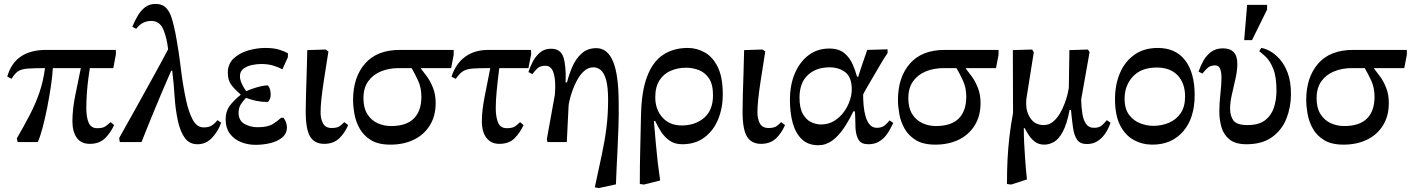

<svg xmlns="http://www.w3.org/2000/svg" viewBox="-20 -726 7208 981"><path d="M439 9Q394 9 372 -22.5Q350 -54 350 -106Q350 -167 364.5 -238.5Q379 -310 393 -378H250Q248 -339 240 -285Q232 -231 221 -175.5Q210 -120 197.5 -73Q185 -26 173 0H70L66 -19Q105 -86 134 -142.5Q163 -199 182 -255Q201 -311 210 -378Q152 -378 120.5 -375.5Q89 -373 72 -361.5Q55 -350 39 -323L17 -335Q37 -404 87 -437.5Q137 -471 215 -471H572V-448L559 -378H439Q436 -360 431.5 -326Q427 -292 424 -252Q421 -212 421 -175Q421 -127 433 -99Q445 -71 477 -71Q506 -71 519.5 -81Q533 -91 545 -102L563 -87Q545 -47 516 -19Q487 9 439 9Z M989 11Q948 11 924.5 -21Q901 -53 889 -108Q876 -169 872 -234Q868 -299 860 -365H855Q849 -351 835 -319.5Q821 -288 803.5 -246Q786 -204 767 -158.5Q748 -113 731.5 -71.5Q715 -30 703 0H592L589 -21Q628 -90 671.5 -168.5Q715 -247 758.5 -325.5Q802 -404 839 -474Q832 -536 813.5 -577.5Q795 -619 753 -619Q706 -619 676 -579L656 -589Q668 -619 684 -646Q700 -673 722 -689.5Q744 -706 775 -706Q810 -706 829 -685.5Q848 -665 858 -631.5Q868 -598 876 -558Q893 -468 903.5 -380Q914 -292 931 -213Q944 -153 965 -114Q986 -75 1021 -75Q1046 -75 1061.5 -84.5Q1077 -94 1091 -112L1110 -99Q1095 -56 1064 -22.5Q1033 11 989 11Z M1286 14Q1246 14 1211 0Q1176 -14 1154.5 -43Q1133 -72 1133 -117Q1133 -157 1153 -184.5Q1173 -212 1209 -241V-244Q1176 -272 1160 -295Q1144 -318 1144 -355Q1144 -399 1173.5 -427Q1203 -455 1247.5 -468Q1292 -481 1335 -481Q1377 -481 1404 -473Q1431 -465 1451 -454V-434L1423 -372Q1402 -383 1375.5 -391Q1349 -399 1314 -399Q1291 -399 1266 -393.5Q1241 -388 1223.5 -374.5Q1206 -361 1206 -337Q1206 -318 1216 -297Q1226 -276 1238 -260Q1256 -269 1287.5 -278.5Q1319 -288 1346 -290Q1351 -290 1357 -276.5Q1363 -263 1363 -241Q1363 -227 1357 -216Q1351 -205 1346 -205Q1317 -205 1290.5 -210.5Q1264 -216 1237 -226Q1224 -213 1211.5 -194.5Q1199 -176 1199 -150Q1199 -110 1229 -93Q1259 -76 1296 -76Q1347 -76 1372.5 -91.5Q1398 -107 1416 -124H1429Q1446 -100 1446 -75Q1446 -44 1422.5 -24Q1399 -4 1362 5Q1325 14 1286 14Z M1636 9Q1588 9 1565 -27.5Q1542 -64 1542 -157Q1542 -192 1543.5 -244Q1545 -296 1547 -355.5Q1549 -415 1550 -470L1644 -473L1658 -463Q1644 -375 1635 -316.5Q1626 -258 1622 -219Q1618 -180 1618 -150Q1618 -119 1630.5 -95.5Q1643 -72 1675 -72Q1703 -72 1716.5 -82Q1730 -92 1739 -102L1759 -87Q1741 -45 1712 -18Q1683 9 1636 9Z M1975 13Q1913 13 1875.5 -10Q1838 -33 1818 -68.5Q1798 -104 1791 -143Q1784 -182 1784 -215Q1784 -331 1845 -401Q1906 -471 2023 -471H2298V-446L2285 -378H2131V-375Q2144 -359 2161.5 -335Q2179 -311 2192.5 -277Q2206 -243 2206 -200Q2206 -133 2176 -85Q2146 -37 2094 -12Q2042 13 1975 13ZM2083 -378H2017Q1968 -378 1927 -361.5Q1886 -345 1861.5 -311Q1837 -277 1837 -224Q1837 -175 1856.5 -143.5Q1876 -112 1908.5 -97Q1941 -82 1978 -82Q2056 -82 2094.5 -120.5Q2133 -159 2133 -232Q2133 -278 2116 -314.5Q2099 -351 2083 -378Z M2531 9Q2489 9 2465.5 -21.5Q2442 -52 2442 -107Q2442 -159 2455.5 -228.5Q2469 -298 2485 -378H2477Q2423 -378 2392.5 -375.5Q2362 -373 2344 -361Q2326 -349 2309 -323L2287 -334Q2308 -400 2356 -435.5Q2404 -471 2475 -471H2693L2694 -450L2680 -378H2531Q2523 -316 2518 -264Q2513 -212 2513 -174Q2513 -128 2525 -99.5Q2537 -71 2569 -71Q2599 -71 2612.5 -81Q2626 -91 2637 -102L2655 -87Q2638 -49 2609.5 -20Q2581 9 2531 9Z M3127 216 3039 235 3019 231Q3039 139 3054.5 66.5Q3070 -6 3078.5 -73Q3087 -140 3087 -215Q3087 -281 3077 -317Q3067 -353 3050 -367.5Q3033 -382 3012 -382Q2986 -382 2965.5 -364Q2945 -346 2930 -319Q2915 -292 2905 -263.5Q2895 -235 2890 -213Q2885 -191 2885 -183L2876 0H2777L2774 -15L2815 -242Q2815 -246 2816 -259Q2817 -272 2817 -282Q2817 -335 2805 -362.5Q2793 -390 2767 -390Q2739 -390 2724.5 -375.5Q2710 -361 2700 -347L2680 -358Q2688 -384 2702.5 -411.5Q2717 -439 2739.5 -458Q2762 -477 2796 -477Q2845 -477 2859 -432.5Q2873 -388 2870 -305H2877Q2887 -345 2904.5 -385.5Q2922 -426 2952 -453Q2982 -480 3027 -480Q3084 -480 3112.5 -411.5Q3141 -343 3141 -199Q3142 -137 3140 -81.5Q3138 -26 3135 42Q3133 79 3131 121.5Q3129 164 3127 216Z M3353 196 3270 217 3249 214Q3249 114 3251.5 25Q3254 -64 3255 -132Q3257 -257 3286 -334Q3315 -411 3368 -446Q3421 -481 3494 -481Q3541 -481 3582 -457.5Q3623 -434 3648 -382Q3673 -330 3673 -243Q3673 -175 3649.5 -117Q3626 -59 3579.5 -24Q3533 11 3466 11Q3427 11 3400.5 -8Q3374 -27 3357 -54Q3340 -81 3328 -107H3321Q3327 -37 3331.5 13.5Q3336 64 3341 106.5Q3346 149 3353 196ZM3463 -85Q3532 -85 3577.5 -124Q3623 -163 3623 -239Q3623 -295 3602.5 -325.5Q3582 -356 3550.5 -368Q3519 -380 3486 -380Q3443 -380 3407 -364.5Q3371 -349 3349.5 -315.5Q3328 -282 3328 -229Q3328 -167 3364.5 -126Q3401 -85 3463 -85Z M3868 9Q3820 9 3797 -27.5Q3774 -64 3774 -157Q3774 -192 3775.5 -244Q3777 -296 3779 -355.5Q3781 -415 3782 -470L3876 -473L3890 -463Q3876 -375 3867 -316.5Q3858 -258 3854 -219Q3850 -180 3850 -150Q3850 -119 3862.5 -95.5Q3875 -72 3907 -72Q3935 -72 3948.5 -82Q3962 -92 3971 -102L3991 -87Q3973 -45 3944 -18Q3915 9 3868 9Z M4161 16Q4109 16 4077 -14.5Q4045 -45 4030.5 -97Q4016 -149 4016 -215Q4016 -293 4041.5 -352Q4067 -411 4112 -444.5Q4157 -478 4217 -478Q4266 -478 4294 -454.5Q4322 -431 4336.5 -397.5Q4351 -364 4359 -334H4365Q4380 -382 4391 -413Q4402 -444 4411 -471L4515 -474V-455L4492 -420Q4447 -343 4418.5 -294.5Q4390 -246 4390 -243Q4390 -217 4392.5 -187.5Q4395 -158 4402.5 -131.5Q4410 -105 4424 -89Q4438 -73 4460 -73Q4484 -73 4498.5 -84Q4513 -95 4525 -111L4544 -98Q4539 -88 4530 -70Q4521 -52 4506.5 -33.5Q4492 -15 4470 -2Q4448 11 4416 11Q4381 11 4367 -11.5Q4353 -34 4351 -73Q4350 -91 4350 -111.5Q4350 -132 4348 -157H4340Q4317 -109 4290.5 -70Q4264 -31 4232 -7.5Q4200 16 4161 16ZM4175 -90Q4212 -90 4241 -107.5Q4270 -125 4290.5 -152.5Q4311 -180 4321.5 -211Q4332 -242 4332 -269Q4332 -331 4299.5 -356.5Q4267 -382 4218 -382Q4150 -382 4107.5 -342.5Q4065 -303 4065 -227Q4065 -174 4082 -144Q4099 -114 4124.5 -102Q4150 -90 4175 -90Z M4759 13Q4697 13 4659.5 -10Q4622 -33 4602 -68.5Q4582 -104 4575 -143Q4568 -182 4568 -215Q4568 -331 4629 -401Q4690 -471 4807 -471H5082V-446L5069 -378H4915V-375Q4928 -359 4945.5 -335Q4963 -311 4976.5 -277Q4990 -243 4990 -200Q4990 -133 4960 -85Q4930 -37 4878 -12Q4826 13 4759 13ZM4867 -378H4801Q4752 -378 4711 -361.5Q4670 -345 4645.5 -311Q4621 -277 4621 -224Q4621 -175 4640.5 -143.5Q4660 -112 4692.5 -97Q4725 -82 4762 -82Q4840 -82 4878.5 -120.5Q4917 -159 4917 -232Q4917 -278 4900 -314.5Q4883 -351 4867 -378Z M5316 13Q5287 13 5267.5 -2Q5248 -17 5235.5 -37Q5223 -57 5216 -71H5211Q5211 -30 5213 7.5Q5215 45 5218 88.5Q5221 132 5227 191L5146 217L5125 214Q5125 144 5128 86.5Q5131 29 5137.5 -27Q5144 -83 5156 -149L5155 -470L5254 -473L5262 -459L5224 -220Q5224 -220 5223.5 -213Q5223 -206 5223 -197Q5223 -152 5246.5 -119.5Q5270 -87 5313 -87Q5339 -87 5359.5 -103.5Q5380 -120 5395 -145.5Q5410 -171 5420 -198Q5430 -225 5435 -246.5Q5440 -268 5441 -277L5444 -470L5539 -473L5547 -459L5504 -217Q5505 -179 5510 -146Q5515 -113 5529 -93Q5543 -73 5569 -73Q5596 -73 5609.5 -85Q5623 -97 5635 -112L5654 -99Q5646 -74 5630.5 -49Q5615 -24 5591 -7Q5567 10 5533 10Q5499 10 5483.5 -12Q5468 -34 5462.5 -73Q5457 -112 5452 -164H5445Q5431 -92 5410.5 -53.5Q5390 -15 5365.5 -1Q5341 13 5316 13Z M5868 13Q5817 13 5773.5 -10.5Q5730 -34 5703.5 -85Q5677 -136 5677 -220Q5677 -292 5701.5 -351Q5726 -410 5775 -445.5Q5824 -481 5896 -481Q5987 -481 6035.5 -417.5Q6084 -354 6084 -240Q6084 -123 6025.5 -55Q5967 13 5868 13ZM5872 -83Q5915 -83 5952 -98.5Q5989 -114 6012 -147Q6035 -180 6035 -233Q6035 -301 5997 -341Q5959 -381 5890 -381Q5811 -381 5768.5 -335Q5726 -289 5726 -222Q5726 -169 5749.5 -138.5Q5773 -108 5807 -95.5Q5841 -83 5872 -83Z M6349 11Q6292 11 6262 -13.5Q6232 -38 6221 -76Q6210 -114 6210 -156Q6210 -197 6215.5 -246.5Q6221 -296 6221 -329Q6221 -357 6214 -374.5Q6207 -392 6188 -392Q6164 -392 6149 -378Q6134 -364 6124 -350L6104 -360Q6113 -387 6128 -414.5Q6143 -442 6167.5 -460.5Q6192 -479 6228 -479Q6302 -479 6302 -400Q6302 -367 6293 -326Q6284 -285 6274.5 -244.5Q6265 -204 6265 -171Q6265 -134 6282 -110.5Q6299 -87 6354 -87Q6413 -87 6445 -112.5Q6477 -138 6489.5 -178Q6502 -218 6502 -262Q6502 -334 6485.5 -374.5Q6469 -415 6448 -435Q6427 -455 6414 -464L6424 -481Q6442 -479 6467.5 -465.5Q6493 -452 6518 -424.5Q6543 -397 6559.5 -353Q6576 -309 6576 -245Q6576 -179 6553 -120.5Q6530 -62 6479.5 -25.5Q6429 11 6349 11ZM6377 -521H6337L6352 -701H6454V-677Z M6845 13Q6783 13 6745.5 -10Q6708 -33 6688 -68.5Q6668 -104 6661 -143Q6654 -182 6654 -215Q6654 -331 6715 -401Q6776 -471 6893 -471H7168V-446L7155 -378H7001V-375Q7014 -359 7031.5 -335Q7049 -311 7062.5 -277Q7076 -243 7076 -200Q7076 -133 7046 -85Q7016 -37 6964 -12Q6912 13 6845 13ZM6953 -378H6887Q6838 -378 6797 -361.5Q6756 -345 6731.5 -311Q6707 -277 6707 -224Q6707 -175 6726.5 -143.5Q6746 -112 6778.5 -97Q6811 -82 6848 -82Q6926 -82 6964.5 -120.5Q7003 -159 7003 -232Q7003 -278 6986 -314.5Q6969 -351 6953 -378Z"/></svg>

Font: STIX Two Text Medium
Style: Regular
Weight: 500
Designer: Ross Mills, John Hudson & Paul Hanslow, Tiro Typeworks Ltd; with prior portions MicroPress Inc., and Coen Hoffman.
Foundry: Tiro Typeworks Ltd
Version: Version 2.13 b171